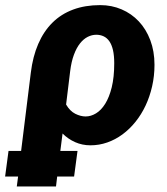

<svg xmlns="http://www.w3.org/2000/svg" viewBox="-80 -546 638 732"><path d="M0.5 29.5 37.5 -269Q45 -330.5 65.8 -378.5Q86.5 -426.5 119.8 -459.5Q153 -492.5 198.8 -509.5Q244.5 -526.5 302 -526.5Q346 -526.5 383.8 -510.2Q421.5 -494 449.2 -464.5Q477 -435 493 -392.8Q509 -350.5 509 -299Q509 -256.5 500 -217Q491 -177.5 475 -143.5Q459 -109.5 436.5 -81.5Q414 -53.5 386.8 -33.5Q359.5 -13.5 328.8 -2.8Q298 8 265 8Q233.5 8 206.5 -4Q179.5 -16 158.5 -37L150 29.5H215.5L202.5 127H138L133.5 165H-16L-11 127H-60.5L-47.5 29.5ZM172 -147.5Q186.5 -122.5 207 -112.2Q227.5 -102 246.5 -102Q266.5 -102 286 -113.8Q305.5 -125.5 321 -150.2Q336.5 -175 346 -213.2Q355.5 -251.5 355.5 -305Q355.5 -334 350.8 -354.8Q346 -375.5 337 -388.5Q328 -401.5 315.2 -407.5Q302.5 -413.5 287 -413.5Q270.5 -413.5 254.5 -405.5Q238.5 -397.5 225 -380.5Q211.5 -363.5 201.8 -337.2Q192 -311 187.5 -274.5Z"/></svg>

Font: Lato Black
Style: Italic
Weight: 900
Italic angle: -7°
Designer: Lukasz Dziedzic
Foundry: tyPoland Lukasz Dziedzic
Version: Version 2.007; 2014-02-27